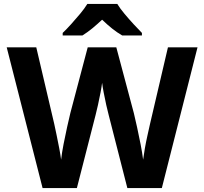

<svg xmlns="http://www.w3.org/2000/svg" viewBox="-20 -954 1036 974"><path d="M982 -714 801 0H626L531 -372Q526 -390 519 -421.5Q512 -453 506 -484.5Q500 -516 498 -534Q496 -516 490 -484.5Q484 -453 477 -421.5Q470 -390 465 -371L370 0H196L14 -714H164L255 -326Q260 -303 267 -269.5Q274 -236 280.5 -202Q287 -168 290 -144Q294 -179 302.5 -223Q311 -267 320.5 -309.5Q330 -352 337 -381L425 -714H570L659 -380Q666 -351 675.5 -308Q685 -265 693.5 -221Q702 -177 706 -144Q709 -168 715 -202Q721 -236 728.5 -269Q736 -302 741 -325L832 -714ZM575 -934Q589 -911 612 -883.5Q635 -856 658.5 -830.5Q682 -805 700 -787V-774H600Q574 -789 549 -809Q524 -829 498 -854Q471 -829 448 -810Q425 -791 398 -774H298V-787Q317 -805 340.5 -831Q364 -857 386.5 -884Q409 -911 423 -934Z"/></svg>

Font: Noto Sans Thai Looped
Style: Bold
Weight: 700
Designer: Sasikarn Vongin, Ben Mitchell
Foundry: The Fontpad Ltd
Version: Version 1.001; ttfautohint (v1.8.4.7-5d5b)